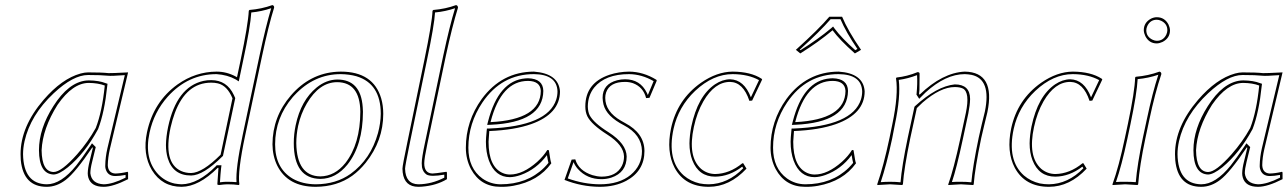

<svg xmlns="http://www.w3.org/2000/svg" viewBox="-20 -718 5017 748"><path d="M408.2 -138.2Q400.4 -104 399.9 -74.2Q401.4 -43.5 429.2 -42Q451.7 -42.5 477.1 -48.8L479 -45.9V-20Q420.4 9.8 383.8 9.8Q335 9.8 324.2 -25.9Q321.8 -34.2 321.8 -43Q322.3 -63 329.1 -89.8L341.8 -142.1L339.8 -144Q273.9 -45.9 235.8 -17.1Q200.7 9.8 162.1 9.8Q71.3 9.8 61 -93.8Q60.1 -105.5 60.1 -117.2Q60.1 -224.6 149.9 -329.1Q221.2 -411.6 293.9 -431.6Q310.1 -436 323.2 -436Q377 -436 402.8 -433.1Q414.1 -432.6 479 -436ZM353 -219.2Q377.9 -283.2 388.2 -384.8Q362.3 -394.5 326.2 -395Q263.2 -395 204.1 -309.6Q146 -217.3 142.1 -132.8Q143.1 -48.8 189 -47.9Q219.2 -47.9 280.3 -116.7Q323.7 -166 353 -219.2ZM398.4 -140.1 466.3 -425.3Q412.6 -421.4 401.9 -422.9Q374 -425.8 323.2 -425.8Q265.1 -425.8 189 -354.5Q98.6 -269.5 75.7 -168Q69.8 -141.1 69.8 -117.2Q71.8 -1.5 162.1 0Q218.3 0 277.3 -73.7Q298.3 -100.1 331.5 -149.4L338.4 -159.7L353 -145L338.9 -87.4Q332 -60.1 332 -43Q336.9 -2.4 383.8 0Q418.9 -0.5 469.2 -25.9V-36.6Q446.8 -32.2 429.2 -32.2Q398.4 -32.2 391.1 -61.5Q389.6 -67.9 390.1 -74.2Q390.6 -106 398.4 -140.1ZM362.3 -215.3 361.8 -214.4Q311.5 -121.6 244.6 -66.4Q210 -38.6 189 -38.1Q132.3 -40 131.8 -132.8Q131.8 -216.8 188 -304.7Q246.6 -397 315.9 -404.3Q321.3 -404.8 326.2 -404.8Q365.7 -404.3 391.6 -394L398.9 -391.6L397.9 -383.8Q387.2 -280.3 362.3 -215.3Z M828.1 -64Q754.4 9.3 687.5 9.8Q611.8 9.8 571.8 -55.2Q534.7 -117.2 552.7 -203.1Q578.1 -321.8 671.9 -389.2Q741.7 -438.5 823.7 -439Q862.8 -439 898.4 -419.9Q901.4 -418 903.3 -417L917 -481.9Q946.8 -623.5 949.2 -675.8L951.7 -679.2Q999.5 -683.1 1041 -698.2Q1048.8 -696.3 1047.9 -688Q1026.4 -619.6 1001 -500L935.5 -191.9Q904.8 -47.4 912.6 0L910.2 2.9Q891.1 0 866.2 0Q855.5 0 833 2.9Q827.1 2 826.7 0Q826.7 -1 831.1 -64ZM839.4 -115.2 885.7 -335Q865.2 -384.3 829.1 -393.1Q816.9 -396 803.2 -396Q705.1 -396 661.1 -277.8Q651.4 -251.5 644.5 -221.2Q615.2 -84 685.5 -51.8Q703.1 -43.9 724.6 -43.9Q769 -44.9 839.4 -115.2ZM821.3 -70.8 824.2 -74.2H842.8L841.3 -62.5Q838.9 -41.5 836.9 -7.8Q855.5 -10.3 866.2 -9.8Q884.3 -9.8 901.4 -8.3Q897.5 -61.5 925.8 -193.8L991.2 -502Q1016.6 -620.1 1036.6 -686Q999.5 -673.3 959 -669.4Q955.6 -613.8 926.8 -480L910.2 -400.9L897.9 -408.7Q866.2 -426.3 823.7 -429.2Q712.9 -429.2 633.8 -341.8Q579.6 -281.2 562.5 -200.7Q540.5 -98.1 596.7 -38.6Q624 -10.7 660.6 -2.9Q674.3 -0.5 687.5 0Q752 -1 821.3 -70.8ZM848.6 -110.4 846.2 -108.4Q772 -34.7 724.6 -34.2Q653.8 -34.2 633.3 -102.1Q626.5 -125.5 626.5 -153.3Q627 -185.5 634.8 -223.1Q668 -379.4 772.5 -402.8Q788.1 -406.2 803.2 -405.8Q863.8 -405.8 891.1 -347.7Q893.1 -342.8 895 -338.9L896.5 -335.9Z M1293.9 -397.9Q1224.1 -397.9 1175.3 -314.9Q1151.9 -274.9 1141.6 -228Q1134.3 -193.4 1134.3 -160.2Q1136.2 -32.2 1228 -30.8Q1284.7 -31.7 1325.7 -83Q1383.3 -157.2 1383.8 -282.7Q1382.3 -397 1293.9 -397.9ZM1113.3 -346.2Q1187.5 -432.1 1293 -438.5Q1300.8 -439 1307.6 -439Q1434.6 -439 1465.3 -334Q1473.1 -306.2 1473.1 -274.4Q1473.1 -169.9 1404.8 -84Q1380.4 -53.7 1352.1 -33.2Q1292.5 9.3 1210 9.8Q1101.6 9.8 1060.1 -72.8Q1042 -109.9 1041.5 -155.8Q1042 -263.7 1113.3 -346.2ZM1293.9 -408.2Q1385.7 -408.2 1393.1 -300.3Q1393.6 -291 1394 -282.7Q1393.6 -152.3 1333.5 -76.7Q1288.6 -21.5 1228 -21Q1125 -22.5 1124.5 -160.2Q1124.5 -195.3 1131.8 -230Q1152.3 -327.1 1213.9 -377.4Q1251.5 -407.7 1293.9 -408.2ZM1120.6 -339.8Q1051.8 -259.3 1051.8 -155.8Q1051.8 -62 1121.1 -21.5Q1158.7 -0.5 1210 0Q1290 -0.5 1346.2 -41Q1424.3 -97.7 1452.6 -199.7Q1462.9 -238.3 1463.4 -274.4Q1463.4 -392.1 1368.7 -420.9Q1340.8 -428.7 1307.6 -429.2Q1203.1 -429.2 1126.5 -346.2Q1123 -342.8 1120.6 -339.8Z M1632.8 -82Q1632.8 -43 1664.6 -42Q1674.8 -42 1719.2 -48.8L1721.2 -45.9V-20Q1680.2 4.9 1623 9.3Q1615.7 9.8 1609.9 9.8Q1555.7 9.8 1548.8 -46.4Q1547.9 -53.7 1547.9 -61Q1547.9 -72.8 1567.9 -168L1632.8 -481.9Q1663.6 -630.9 1665 -675.8L1668 -679.2Q1715.8 -683.1 1756.8 -698.2Q1764.2 -696.3 1764.2 -688Q1741.7 -615.2 1716.8 -500L1645 -158.2Q1632.8 -100.1 1632.8 -82ZM1623 -82Q1623 -103 1635.3 -160.2L1707 -502Q1731.4 -616.2 1752.9 -686Q1715.8 -673.3 1674.8 -669.4Q1672.4 -621.6 1642.6 -480L1577.6 -166Q1558.1 -70.8 1558.1 -61Q1559.6 -1 1609.9 0Q1661.6 -0.5 1710.9 -25.9V-37.6Q1657.7 -28.3 1641.6 -38.1Q1627.9 -47.4 1624 -66.4Q1623 -74.2 1623 -82Z M1886.2 -207.5Q1883.8 -178.7 1883.3 -166Q1883.3 -66.9 1939.5 -43.5Q1952.6 -38.1 1966.8 -38.1Q2017.1 -38.1 2072.8 -87.4Q2098.1 -110.4 2112.3 -133.8L2118.2 -132.8Q2119.1 -128.9 2120.6 -118.2Q2124.5 -89.8 2127.9 -82Q2077.6 -11.7 1979.5 5.9Q1954.6 10.3 1929.7 9.8Q1852.5 9.8 1814.9 -59.1Q1794.9 -97.2 1794.9 -142.6Q1794.9 -246.1 1856.9 -332.5Q1935.1 -438.5 2060.1 -439Q2156.2 -431.6 2161.6 -362.3Q2161.6 -274.4 2049.3 -234.4Q1983.9 -211.4 1886.2 -207.5ZM2086.9 -363.8Q2085 -402.3 2037.1 -402.8Q1933.1 -402.8 1891.6 -244.6Q1891.1 -242.7 1891.1 -242.2Q2085.9 -252 2086.9 -363.8ZM1876 -208.5 1877 -217.3H1885.7Q2113.8 -226.6 2147 -330.1Q2151.9 -345.7 2151.9 -362.3Q2149.4 -428.2 2060.1 -429.2Q1934.1 -429.2 1859.4 -318.8Q1804.7 -237.3 1804.7 -142.6Q1804.7 -62 1859.4 -22.5Q1890.6 -0.5 1929.7 0Q2033.7 0 2099.6 -64.5Q2109.4 -74.2 2116.7 -83.5Q2113.8 -94.2 2110.8 -113.8Q2070.3 -58.6 2008.3 -36.1Q1985.8 -28.3 1966.8 -27.8Q1908.7 -27.8 1884.8 -92.3Q1873 -124.5 1873 -166Q1873 -178.7 1876 -208.5ZM2096.7 -363.8Q2095.2 -241.2 1891.6 -231.9L1877.9 -231.4L1881.3 -244.6Q1922.4 -404.3 2026.9 -412.6Q2032.2 -413.1 2037.1 -413.1Q2095.7 -411.6 2096.7 -363.8Z M2207 -96.2 2221.2 -97.2Q2234.4 -52.7 2288.1 -35.6Q2306.2 -30.3 2323.2 -29.8Q2381.3 -29.8 2402.8 -71.8Q2411.1 -88.9 2411.1 -108.4Q2409.7 -153.3 2345.7 -193.8Q2284.2 -232.9 2268.1 -265.1Q2260.3 -281.7 2260.3 -303.2Q2260.3 -395 2354.5 -426.8Q2390.6 -438.5 2430.7 -439Q2486.3 -438.5 2537.1 -407.2L2538.6 -403.8L2510.3 -336.9L2497.1 -335.9Q2486.3 -378.9 2445.8 -394Q2431.2 -398.9 2415 -398.9Q2355.5 -398.9 2341.3 -357.9Q2337.9 -347.7 2337.9 -336.9Q2337.9 -283.2 2399.4 -247.6Q2407.2 -243.2 2415 -238.8Q2490.2 -199.2 2490.7 -129.9Q2490.7 -51.8 2419.9 -13.7Q2376 9.8 2316.4 9.8Q2245.6 9.3 2179.2 -17.1ZM2214.4 -86.4 2191.9 -22.9Q2253.9 -0.5 2316.4 0Q2392.6 0 2436.8 -36.6Q2481 -73.2 2481 -129.9Q2479.5 -193.8 2410.6 -230Q2342.8 -264.6 2331.1 -311Q2328.1 -323.7 2327.6 -336.9Q2327.6 -390.6 2384.3 -405.3Q2399.4 -409.2 2415 -409.2Q2474.1 -409.2 2500 -356.4Q2502.4 -351.6 2503.9 -347.7L2526.4 -401.9Q2480 -428.7 2430.7 -429.2Q2337.9 -429.2 2294.9 -377Q2270.5 -346.2 2270 -303.2Q2270.5 -282.7 2276.9 -269.5Q2292.5 -239.3 2351.1 -202.6Q2420.4 -158.2 2421.4 -108.4Q2421.4 -45.9 2361.3 -25.9Q2342.8 -20 2323.2 -20Q2267.1 -20 2231.4 -59.6Q2220.2 -72.3 2214.4 -86.4Z M2824.2 -398.9Q2764.2 -398.9 2720.2 -323.2Q2695.3 -279.8 2683.1 -223.1Q2658.2 -107.4 2711.4 -60.1Q2734.9 -40.5 2766.1 -40Q2822.3 -41 2872.1 -82H2875.5L2888.2 -61Q2822.3 9.8 2741.2 9.8Q2648.4 9.8 2608.4 -64Q2575.2 -127 2594.2 -217.8Q2618.2 -330.1 2710.9 -395.5Q2772.9 -438.5 2834.5 -439Q2905.3 -438.5 2947.3 -411.1L2949.2 -408.2L2910.2 -326.2L2899.4 -325.2Q2875.5 -397.9 2824.2 -398.9ZM2824.2 -409.2Q2878.9 -407.7 2905.3 -338.9L2937 -405.8Q2895.5 -428.7 2834.5 -429.2Q2757.8 -429.2 2688 -363.8Q2623 -302.2 2604 -215.8Q2577.6 -93.3 2644 -34.2Q2670.4 -11.7 2705.6 -3.4Q2723.1 0 2741.2 0Q2815.9 -1 2875.5 -62.5L2871.6 -68.8Q2821.3 -30.3 2766.1 -29.8Q2702.1 -29.8 2677.2 -93.8Q2666 -123 2666 -159.7Q2666.5 -190.4 2673.3 -225.1Q2698.2 -343.8 2765.6 -389.6Q2794.4 -408.7 2824.2 -409.2Z M3260.7 -652.8Q3283.2 -598.6 3334.5 -523.9L3310.5 -509.8Q3250.5 -563 3223.6 -600.1Q3168.9 -554.2 3097.7 -509.8L3080.6 -523.9Q3170.4 -605 3210.9 -652.8ZM3073.2 -207.5Q3070.8 -178.7 3070.3 -166Q3070.3 -66.9 3126.5 -43.5Q3139.6 -38.1 3153.8 -38.1Q3204.1 -38.1 3259.8 -87.4Q3285.2 -110.4 3299.3 -133.8L3305.2 -132.8Q3306.2 -128.9 3307.6 -118.2Q3311.5 -89.8 3314.9 -82Q3264.6 -11.7 3166.5 5.9Q3141.6 10.3 3116.7 9.8Q3039.6 9.8 3002 -59.1Q2981.9 -97.2 2981.9 -142.6Q2981.9 -246.1 3043.9 -332.5Q3122.1 -438.5 3247.1 -439Q3343.8 -432.6 3348.6 -362.3Q3348.6 -274.4 3236.3 -234.4Q3170.9 -211.4 3073.2 -207.5ZM3273.9 -363.8Q3272 -402.3 3224.1 -402.8Q3120.1 -402.8 3078.6 -244.6Q3078.1 -242.7 3078.1 -242.2Q3272.9 -252 3273.9 -363.8ZM3254.4 -643.1H3215.8Q3174.8 -595.7 3095.7 -524.4L3098.6 -522.5Q3166.5 -564.9 3217.3 -607.4L3225.6 -614.7L3231.9 -606Q3259.3 -569.3 3312 -522.5L3320.3 -527.3Q3275.4 -593.3 3254.4 -643.1ZM3063 -208.5 3064 -217.3H3072.8Q3300.8 -226.6 3334 -330.1Q3338.9 -345.7 3338.9 -362.3Q3336.4 -428.2 3247.1 -429.2Q3121.1 -429.2 3046.4 -318.8Q2991.7 -237.3 2991.7 -142.6Q2991.7 -62 3046.4 -22.5Q3077.6 -0.5 3116.7 0Q3220.7 0 3286.6 -64.5Q3296.4 -74.2 3303.7 -83.5Q3300.8 -94.2 3297.9 -113.8Q3257.3 -58.6 3195.3 -36.1Q3172.9 -28.3 3153.8 -27.8Q3095.7 -27.8 3071.8 -92.3Q3060.1 -124.5 3060.1 -166Q3060.1 -178.7 3063 -208.5ZM3283.7 -363.8Q3282.2 -241.2 3078.6 -231.9L3064.9 -231.4L3068.4 -244.6Q3109.4 -404.3 3213.9 -412.6Q3219.2 -413.1 3224.1 -413.1Q3282.7 -411.6 3283.7 -363.8Z M3802.7 -180.2Q3778.3 -63 3773.4 0L3771.5 2.9Q3769.5 2.9 3723.6 0Q3723.6 0 3674.3 2.9V0Q3694.8 -56.2 3721.7 -180.2L3742.7 -277.8Q3759.3 -357.9 3731.4 -373Q3719.2 -378.9 3699.7 -378.9Q3644 -378.9 3574.2 -318.4Q3562.5 -307.6 3551.8 -296.9L3526.4 -180.2Q3502 -63 3497.6 0L3494.6 2.9Q3492.7 2.9 3447.8 0L3398.4 2.9L3397.5 0Q3421.9 -70.3 3445.3 -180.2L3456.5 -234.9Q3480.5 -349.1 3470.7 -413.1L3472.7 -416Q3514.6 -420.4 3554.7 -437Q3562 -437 3562.5 -431.6Q3562.5 -428.7 3562.5 -426.8Q3562.5 -426.8 3562 -367.2Q3561.5 -359.4 3560.5 -352.1L3562.5 -349.1Q3651.9 -435.1 3738.8 -439Q3858.9 -437 3826.7 -280.8Q3823.2 -264.6 3814.5 -230.5Q3806.2 -195.8 3802.7 -180.2ZM3793 -182.1Q3796.4 -198.2 3804.7 -233.4Q3813 -268.1 3816.9 -283.2Q3842.8 -409.7 3765.1 -426.3Q3752.4 -428.7 3738.8 -429.2Q3664.1 -429.2 3585.9 -357.9Q3577.1 -349.6 3569.8 -341.8L3561 -333L3550.3 -349.6L3550.8 -353Q3554.7 -392.6 3552.7 -425.3Q3517.1 -411.6 3481.4 -406.7Q3489.3 -341.8 3466.3 -232.9L3455.6 -177.7Q3433.1 -73.2 3411.1 -8.3Q3428.7 -9.8 3447.8 -9.8Q3470.7 -9.8 3488.3 -7.8Q3493.2 -69.8 3516.6 -182.1L3542.5 -301.8L3544.4 -304.2Q3629.9 -382.3 3699.7 -389.2Q3758.8 -389.2 3759.3 -333Q3759.3 -331.5 3759.3 -331.1Q3758.8 -309.1 3752.4 -275.9L3731.4 -177.7Q3706.1 -59.6 3688.5 -8.8Q3706.1 -10.3 3723.6 -9.8Q3745.6 -9.8 3764.2 -7.8Q3769.5 -69.8 3793 -182.1Z M4149.4 -398.9Q4089.4 -398.9 4045.4 -323.2Q4020.5 -279.8 4008.3 -223.1Q3983.4 -107.4 4036.6 -60.1Q4060.1 -40.5 4091.3 -40Q4147.5 -41 4197.3 -82H4200.7L4213.4 -61Q4147.5 9.8 4066.4 9.8Q3973.6 9.8 3933.6 -64Q3900.4 -127 3919.4 -217.8Q3943.4 -330.1 4036.1 -395.5Q4098.1 -438.5 4159.7 -439Q4230.5 -438.5 4272.5 -411.1L4274.4 -408.2L4235.4 -326.2L4224.6 -325.2Q4200.7 -397.9 4149.4 -398.9ZM4149.4 -409.2Q4204.1 -407.7 4230.5 -338.9L4262.2 -405.8Q4220.7 -428.7 4159.7 -429.2Q4083 -429.2 4013.2 -363.8Q3948.2 -302.2 3929.2 -215.8Q3902.8 -93.3 3969.2 -34.2Q3995.6 -11.7 4030.8 -3.4Q4048.3 0 4066.4 0Q4141.1 -1 4200.7 -62.5L4196.8 -68.8Q4146.5 -30.3 4091.3 -29.8Q4027.3 -29.8 4002.4 -93.8Q3991.2 -123 3991.2 -159.7Q3991.7 -190.4 3998.5 -225.1Q4023.4 -343.8 4090.8 -389.6Q4119.6 -408.7 4149.4 -409.2Z M4436 -600.1Q4436 -630.4 4464.4 -645.5Q4475.6 -650.9 4486.8 -650.9Q4517.1 -650.9 4532.2 -622.6Q4537.6 -611.3 4538.1 -600.1Q4538.1 -569.8 4509.3 -554.7Q4498 -549.3 4486.8 -548.8Q4456.5 -548.8 4441.9 -577.6Q4436.5 -588.9 4436 -600.1ZM4374 -234.9Q4400.9 -362.3 4402.3 -416L4404.8 -418.9Q4453.1 -422.9 4497.1 -439Q4504.9 -437 4504.4 -429.2Q4480 -356.9 4457.5 -251L4442.4 -180.2Q4419.4 -70.8 4414.1 0L4411.6 2.9Q4409.7 2.9 4363.8 0L4314.5 2.9L4314 0Q4338.9 -68.8 4362.3 -180.2ZM4445.8 -600.1Q4445.8 -574.7 4470.7 -563Q4479 -559.1 4486.8 -559.1Q4512.2 -559.1 4523.9 -583.5Q4527.8 -592.3 4527.8 -600.1Q4527.8 -625.5 4503.4 -637.2Q4494.6 -641.1 4486.8 -641.1Q4461.4 -641.1 4449.7 -616.7Q4445.8 -607.9 4445.8 -600.1ZM4383.8 -232.9 4372.1 -177.7Q4349.6 -71.8 4327.6 -8.8Q4344.2 -10.3 4363.8 -9.8Q4387.7 -9.8 4404.8 -8.3Q4410.6 -77.6 4432.6 -182.1L4447.8 -252.9Q4470.2 -358.4 4492.7 -426.8Q4453.6 -413.6 4412.1 -409.7Q4409.2 -354 4383.8 -232.9Z M4905.8 -138.2Q4897.9 -104 4897.5 -74.2Q4898.9 -43.5 4926.8 -42Q4949.2 -42.5 4974.6 -48.8L4976.6 -45.9V-20Q4918 9.8 4881.3 9.8Q4832.5 9.8 4821.8 -25.9Q4819.3 -34.2 4819.3 -43Q4819.8 -63 4826.7 -89.8L4839.4 -142.1L4837.4 -144Q4771.5 -45.9 4733.4 -17.1Q4698.2 9.8 4659.7 9.8Q4568.8 9.8 4558.6 -93.8Q4557.6 -105.5 4557.6 -117.2Q4557.6 -224.6 4647.5 -329.1Q4718.8 -411.6 4791.5 -431.6Q4807.6 -436 4820.8 -436Q4874.5 -436 4900.4 -433.1Q4911.6 -432.6 4976.6 -436ZM4850.6 -219.2Q4875.5 -283.2 4885.7 -384.8Q4859.9 -394.5 4823.7 -395Q4760.7 -395 4701.7 -309.6Q4643.6 -217.3 4639.6 -132.8Q4640.6 -48.8 4686.5 -47.9Q4716.8 -47.9 4777.8 -116.7Q4821.3 -166 4850.6 -219.2ZM4896 -140.1 4963.9 -425.3Q4910.2 -421.4 4899.4 -422.9Q4871.6 -425.8 4820.8 -425.8Q4762.7 -425.8 4686.5 -354.5Q4596.2 -269.5 4573.2 -168Q4567.4 -141.1 4567.4 -117.2Q4569.3 -1.5 4659.7 0Q4715.8 0 4774.9 -73.7Q4795.9 -100.1 4829.1 -149.4L4835.9 -159.7L4850.6 -145L4836.4 -87.4Q4829.6 -60.1 4829.6 -43Q4834.5 -2.4 4881.3 0Q4916.5 -0.5 4966.8 -25.9V-36.6Q4944.3 -32.2 4926.8 -32.2Q4896 -32.2 4888.7 -61.5Q4887.2 -67.9 4887.7 -74.2Q4888.2 -106 4896 -140.1ZM4859.9 -215.3 4859.4 -214.4Q4809.1 -121.6 4742.2 -66.4Q4707.5 -38.6 4686.5 -38.1Q4629.9 -40 4629.4 -132.8Q4629.4 -216.8 4685.5 -304.7Q4744.1 -397 4813.5 -404.3Q4818.8 -404.8 4823.7 -404.8Q4863.3 -404.3 4889.2 -394L4896.5 -391.6L4895.5 -383.8Q4884.8 -280.3 4859.9 -215.3Z"/></svg>

Font: Linux Biolinum Outline O
Style: Italic
Weight: 400
Italic angle: -12°
Designer: Philipp H. Poll
Foundry: Philipp H. Poll
Version: Version 0.6.2